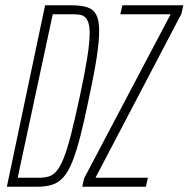

<svg xmlns="http://www.w3.org/2000/svg" viewBox="-20 -708 715 728"><path d="M6 0 151 -688H249Q287 -688 310.5 -680.5Q334 -673 345 -652Q356 -631 356 -592Q356 -552 347 -492.5Q338 -433 319 -344Q301 -256 285.5 -195Q270 -134 254.5 -95.5Q239 -57 221 -36.5Q203 -16 179 -8Q155 0 122 0ZM47 -34H126Q147 -34 163.5 -38.5Q180 -43 194 -59Q208 -75 221.5 -108.5Q235 -142 249.5 -199Q264 -256 283 -344Q302 -433 311 -490.5Q320 -548 320 -582Q320 -606 315.5 -620.5Q311 -635 303 -642.5Q295 -650 283.5 -652Q272 -654 257 -654H180ZM292 0 299 -32 627 -654H436L444 -688H675L668 -656L342 -34H541L533 0Z"/></svg>

Font: Saira UltraCondensed Thin
Style: Italic
Weight: 250
Width: 1
Italic angle: -12°
Designer: Hector Gatti with collaboration of the Omnibus-Type team
Foundry: Omnibus-Type
Version: Version 1.101